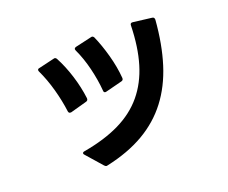

<svg xmlns="http://www.w3.org/2000/svg" viewBox="-112 -810 1224 1032"><g transform="rotate(-20 500.0 -294.0)"><path d="M336 46Q329 46 323 39L244 -51Q239 -56 239 -60Q239 -67 250 -69Q371 -90 458 -132.5Q545 -175 601 -242.5Q657 -310 685 -403Q713 -496 716 -619Q716 -634 731 -632L837 -619Q850 -618 850 -603Q839 -465 805 -357Q771 -249 709.5 -168.5Q648 -88 557 -35Q466 18 341 45Q339 46 336 46ZM250 -290Q241 -290 239 -301Q231 -364 212.5 -431Q194 -498 167 -555Q165 -559 165 -562Q165 -571 175 -572L264 -593Q266 -594 269 -594Q276 -594 281 -586Q310 -532 331 -465Q352 -398 360 -333V-330Q360 -319 349 -316L255 -290ZM466 -329Q455 -329 455 -341Q450 -404 433.5 -471.5Q417 -539 391 -594Q389 -600 389 -601Q389 -609 400 -612L492 -633Q493 -634 497 -634Q504 -634 509 -626Q533 -572 552 -503Q571 -434 576 -370V-368Q576 -357 565 -354L471 -330Q469 -329 466 -329Z"/></g></svg>

Font: LINE Seed JP_TTF Bold
Style: Regular
Weight: 700
Designer: LINE & Fontrix & Fontworks
Version: Version 1.009